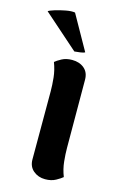

<svg xmlns="http://www.w3.org/2000/svg" viewBox="-150 -792 541 859"><g transform="rotate(15 120.5 -363.0)"><path d="M-33 -714Q-27 -719 -4.5 -726Q18 -733 44.5 -738Q71 -743 87 -740L177 -580Q171 -576 156 -574Q141 -572 129 -571ZM209 -146Q209 -118 212.5 -83.5Q216 -49 229 -16Q220 -8 199.5 3.5Q179 15 150 15Q118 15 95.5 -4Q73 -23 73 -56V-371Q73 -400 69.5 -434Q66 -468 53 -502Q62 -510 82 -521Q102 -532 130 -532Q164 -532 186 -513.5Q208 -495 208 -461Z"/></g></svg>

Font: Arima Thin
Style: Bold
Weight: 700
Version: Version 1.100